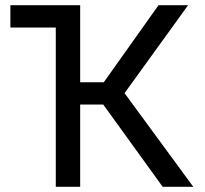

<svg xmlns="http://www.w3.org/2000/svg" viewBox="-20 -720 790 740"><path d="M20 -700H289V-403H380L591 -700H705L460 -361L725 0H607L378 -317H289V0H195V-614H20Z"/></svg>

Font: PT Root UI Web Medium
Style: Regular
Weight: 500
Designer: Vitaly Kuzmin
Foundry: ParaType Ltd.
Version: Version 1.001W